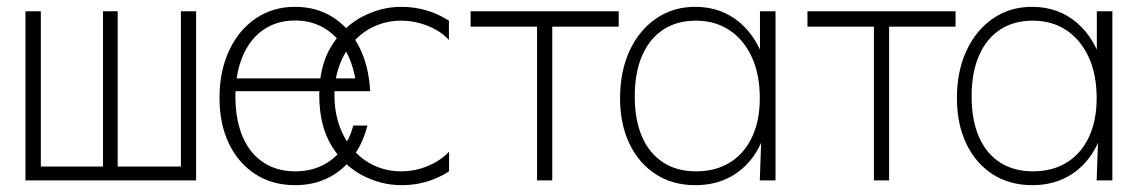

<svg xmlns="http://www.w3.org/2000/svg" viewBox="-20 -528 3331 562"><path d="M54.5 0V-495H99.5V-40.5H509.5V-495H554V0ZM281.5 0V-495H324.5V0Z M843.5 14Q777.5 14 727.8 -18Q678 -50 650.2 -107.5Q622.5 -165 622.5 -241Q622.5 -319.5 650.5 -379.8Q678.5 -440 728.5 -474Q778.5 -508 843.5 -508Q906.5 -508 954.5 -477.5Q1002.5 -447 1031 -391.5Q1059.5 -336 1063.5 -261H1024.5Q1021 -309.5 1006.5 -347.8Q992 -386 968.5 -412.8Q945 -439.5 913.5 -453.8Q882 -468 843.5 -468Q803.5 -468 771.2 -452.5Q739 -437 716.2 -408Q693.5 -379 681.2 -337.8Q669 -296.5 669 -245.5Q669 -194.5 681 -153.8Q693 -113 715.8 -84.8Q738.5 -56.5 771 -41.5Q803.5 -26.5 844.5 -26.5Q886.5 -26.5 920.8 -42.5Q955 -58.5 979 -88.5Q1003 -118.5 1014 -160.5H1055.5Q1041 -105 1011 -66Q981 -27 938.8 -6.5Q896.5 14 843.5 14ZM643.5 -261V-298.5H1048L1049.5 -261Z M1155 14Q1095.5 14 1040.2 -15Q985 -44 949.8 -102.5Q914.5 -161 914.5 -249.5Q914.5 -335.5 950 -393Q985.5 -450.5 1040.5 -479.2Q1095.5 -508 1154.5 -508Q1192 -508 1227 -498Q1262 -488 1294 -467.5V-411Q1278.5 -428.5 1256 -441Q1233.5 -453.5 1207.5 -460.5Q1181.5 -467.5 1155.5 -467.5Q1113 -467.5 1077.2 -451.5Q1041.5 -435.5 1015 -406.2Q988.5 -377 973.8 -337.2Q959 -297.5 959 -250Q959 -200.5 973.5 -159.8Q988 -119 1014.5 -89Q1041 -59 1076.8 -42.8Q1112.5 -26.5 1155 -26.5Q1195 -26.5 1232.5 -42.2Q1270 -58 1294.5 -84V-26.5Q1273.5 -13 1251 -4Q1228.5 5 1204.8 9.5Q1181 14 1155 14Z M1552 0V-488.5L1621.5 -450H1357.5V-495H1791V-450H1527L1596.5 -488.5V0Z M2015.5 14Q1949 14 1899.5 -18Q1850 -50 1822.5 -107.2Q1795 -164.5 1795 -241Q1795 -319.5 1823 -379.8Q1851 -440 1900.8 -474Q1950.5 -508 2015 -508Q2092.5 -508 2147.2 -460.5Q2202 -413 2224.5 -326.5L2204.5 -313.5V-495H2250V0H2204L2210 -171L2223.5 -155Q2209.5 -101 2180 -63.2Q2150.5 -25.5 2109 -5.8Q2067.5 14 2015.5 14ZM2017.5 -26.5Q2075 -26.5 2116.8 -52.5Q2158.5 -78.5 2181.2 -126.5Q2204 -174.5 2204 -241Q2204 -309.5 2180.8 -360.5Q2157.5 -411.5 2115.5 -439.5Q2073.5 -467.5 2017 -467.5Q1961 -467.5 1921 -441Q1881 -414.5 1859.5 -365Q1838 -315.5 1838 -246Q1838 -177 1859.2 -128Q1880.5 -79 1920.8 -52.8Q1961 -26.5 2017.5 -26.5Z M2538 0V-488.5L2607.5 -450H2343.5V-495H2777V-450H2513L2582.5 -488.5V0Z M3001.5 14Q2935 14 2885.5 -18Q2836 -50 2808.5 -107.2Q2781 -164.5 2781 -241Q2781 -319.5 2809 -379.8Q2837 -440 2886.8 -474Q2936.5 -508 3001 -508Q3078.5 -508 3133.2 -460.5Q3188 -413 3210.5 -326.5L3190.5 -313.5V-495H3236V0H3190L3196 -171L3209.5 -155Q3195.5 -101 3166 -63.2Q3136.5 -25.5 3095 -5.8Q3053.5 14 3001.5 14ZM3003.5 -26.5Q3061 -26.5 3102.8 -52.5Q3144.5 -78.5 3167.2 -126.5Q3190 -174.5 3190 -241Q3190 -309.5 3166.8 -360.5Q3143.5 -411.5 3101.5 -439.5Q3059.5 -467.5 3003 -467.5Q2947 -467.5 2907 -441Q2867 -414.5 2845.5 -365Q2824 -315.5 2824 -246Q2824 -177 2845.2 -128Q2866.5 -79 2906.8 -52.8Q2947 -26.5 3003.5 -26.5Z"/></svg>

Font: Russolo 10pt ExtraLight
Style: Regular
Weight: 200
Designer: Micah Stupak-Hahn
Version: Version 1.000